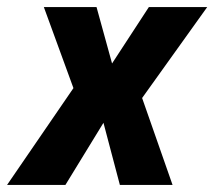

<svg xmlns="http://www.w3.org/2000/svg" viewBox="-60 -523 606 543"><path d="M-40 0 167 -302 171 -210 64 -503H213L259 -336H252L361 -503H526L317 -211L324 -297L428 0H279L232 -178H234L125 0Z"/></svg>

Font: Nunito Sans 7pt Condensed ExtraBold
Style: Italic
Weight: 800
Width: 3
Italic angle: -9°
Designer: Vernon Adams
Foundry: Vernon Adams
Version: Version 3.101;gftools[0.9.27]